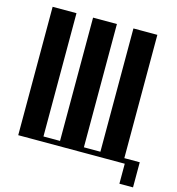

<svg xmlns="http://www.w3.org/2000/svg" viewBox="-117 -800 933 1010"><g transform="rotate(15 349.5 -295.0)"><path d="M44.9 0V-699.2H174.8V-27.8H265.1V-699.2H395V-27.8H484.9V-699.2H615.2V-27.8H699.2V108.9H625V0Z"/></g></svg>

Font: Moniqa Black Heading
Style: Regular
Weight: 900
Designer: Rajesh Rajput
Foundry: Rajesh Rajput
Version: Version 1.000